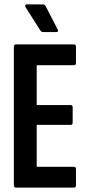

<svg xmlns="http://www.w3.org/2000/svg" viewBox="-20 -858 402 878"><path d="M52.9 0Q43.4 0 43.4 -10.9V-644.1Q43.4 -655 52.4 -655H318.5Q327.4 -655 327.4 -644.1V-570.6Q327.4 -559.7 318.5 -559.7H147.8V-377.6H303.3Q312.3 -377.6 312.3 -366.7V-297.8Q312.3 -286.9 303.3 -286.9H147.8V-95.3H318.5Q327.4 -95.3 327.4 -84.4V-10.9Q327.4 0 318.5 0ZM179.3 -711.3Q168.6 -711.3 164.2 -719.2L97.4 -824.3Q94 -830.1 95.7 -834Q97.4 -837.8 102.2 -837.8H175.6Q181.4 -837.8 184 -835.6Q186.5 -833.5 188.9 -829.7L244 -722.6Q246.4 -717.8 245 -714.6Q243.7 -711.3 238.1 -711.3Z"/></svg>

Font: Sofia Sans Extra Condensed
Style: Regular
Weight: 400
Designer: Botio Nikoltchev, Ani Petrova
Foundry: lettersoup
Version: Version 4.101